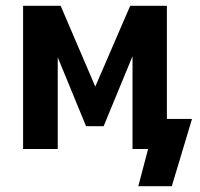

<svg xmlns="http://www.w3.org/2000/svg" viewBox="-20 -516 693 665"><path d="M459 129 493 0H439V-104H645L575 129ZM60 0V-496H190L310 -216L431 -496H558V0H439V-348H450L339 -79H278L167 -349H180V0Z"/></svg>

Font: Nunito Sans 10pt Condensed ExtraBold
Style: Regular
Weight: 800
Width: 3
Designer: Vernon Adams
Foundry: Vernon Adams
Version: Version 3.101;gftools[0.9.27]